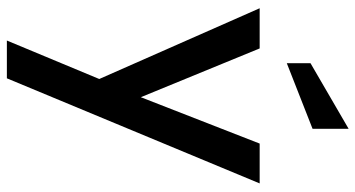

<svg xmlns="http://www.w3.org/2000/svg" viewBox="-258 -535 1035 559"><g transform="rotate(90 259.5 -255.5)"><path d="M210 -27 4 -494H121L263 -148L398 -494H514L208 242H98ZM164 -642 355 -753V-648L164 -573Z"/></g></svg>

Font: Cabin Medium
Style: Regular
Weight: 500
Designer: Pablo Impallari
Foundry: Pablo Impallari. http://www.impallari.com Igino Marini. http://www.ikern.com
Version: Version 2.200